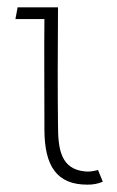

<svg xmlns="http://www.w3.org/2000/svg" viewBox="-20 -490 320 523"><path d="M218 13C234 13 245 11 260 5L247 -27C232 -23 223 -22 212 -23C146 -29 138 -83 138 -149C137 -229 137 -358 138 -470H28L22 -438H101C100 -345 101 -271 101 -138C101 -37 135 13 218 13Z"/></svg>

Font: Kreadon Extra Light
Style: Regular
Weight: 200
Designer: kohakuno
Foundry: StudioGnu
Version: Version 1.000;Glyphs 3.1.2 (3151)